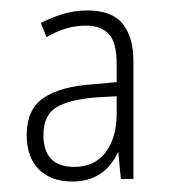

<svg xmlns="http://www.w3.org/2000/svg" viewBox="-20 -742 328 367"><path d="M147 -722Q194 -722 214.5 -696.5Q235 -671 235 -625V-400H211L206 -452Q180 -395 118 -395Q78 -395 54.5 -418Q31 -441 31 -484Q31 -533 63.5 -555Q96 -577 159 -581L203 -585V-620Q203 -660 188.5 -676.5Q174 -693 144 -693Q123 -693 104.5 -687Q86 -681 69 -671L58 -698Q77 -708 99.5 -715Q122 -722 147 -722ZM166 -556Q113 -552 88 -537Q63 -522 63 -484Q63 -423 122 -423Q161 -423 182 -451Q203 -479 203 -525V-558Z"/></svg>

Font: Noto Sans Kannada Condensed ExtraLight
Style: Regular
Weight: 200
Width: 3
Designer: Jelle Bosma - Monotype Design Team
Foundry: Monotype Imaging Inc.
Version: Version 2.005; ttfautohint (v1.8.4.7-5d5b)